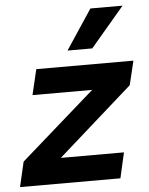

<svg xmlns="http://www.w3.org/2000/svg" viewBox="-65 -784 640 827"><g transform="rotate(-5 255.0 -370.0)"><path d="M-12 0 13 -108 334 -390H76L102 -500H522L497 -396L174 -110H447L422 0ZM357 -740H496L350 -568H243Z"/></g></svg>

Font: Prodigy Sans SemiBold
Style: Italic
Weight: 600
Italic angle: -13°
Designer: Wei Huang
Foundry: Wei Huang
Version: Version 1.003; ttfautohint (v1.8.3)